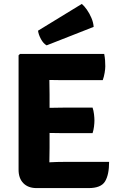

<svg xmlns="http://www.w3.org/2000/svg" viewBox="-20 -959 613 982"><path d="M75 -676 82 -683H232.5V-551.5Q232.5 -530.5 233 -514Q233.5 -497.5 233.5 -477V-202Q233.5 -182.5 233 -166.2Q232.5 -150 232.5 -130V3H167Q124 3 99.5 -22Q75 -47 75 -90.5ZM453.5 -408.5Q458.5 -394 460.8 -375Q463 -356 463 -343Q463 -329.5 460.8 -311.5Q458.5 -293.5 453.5 -278H301Q288.5 -278 265.5 -278.5Q242.5 -279 218.2 -279.2Q194 -279.5 178 -280V-406.5Q194 -407 218.2 -407.2Q242.5 -407.5 265.5 -408Q288.5 -408.5 301 -408.5ZM513 -683Q516.5 -665 517.5 -649.2Q518.5 -633.5 518.5 -620Q518.5 -606.5 515.2 -586.8Q512 -567 505.5 -549H301Q288.5 -549 265.5 -549.5Q242.5 -550 218.2 -550.2Q194 -550.5 178 -551V-683ZM538 -131Q538 -65 517.2 -31Q496.5 3 433 3H178V-126Q210.5 -127.5 240 -129.2Q269.5 -131 306.5 -131ZM398.5 -939Q410.5 -929 424 -910Q437.5 -891 447.5 -867.5Q457.5 -844 459 -821.5L218.5 -727Q202 -736 189.5 -759Q177 -782 174.5 -802Z"/></svg>

Font: Signika SC
Style: Regular
Weight: 300
Designer: Anna Giedryś
Foundry: Anna Giedryś
Version: Version 2.000